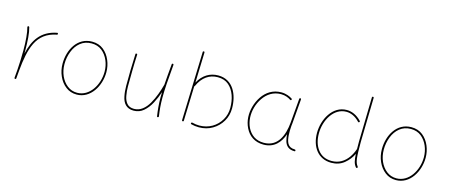

<svg xmlns="http://www.w3.org/2000/svg" viewBox="-45 -1199 4054 1734"><g transform="rotate(15 1982.0 -332.0)"><path d="M115.7 8.3H116.2C119.6 8.8 122.6 7.3 124 3.9L124.5 3.4V2.9L125 1C127.4 -22.9 129.9 -48.8 131.8 -76.7C141.1 -177.7 156.2 -267.6 190.9 -338.4C225.6 -408.7 283.2 -457.5 377.4 -475.6C383.3 -477.1 385.7 -480 384.3 -485.4C382.8 -491.2 379.9 -493.7 374.5 -492.2C228 -463.9 167.5 -364.7 138.2 -234.9V-259.8C138.2 -302.7 136.7 -343.3 133.8 -381.8C130.9 -420.4 125.5 -451.7 118.2 -476.6C116.2 -481.9 112.8 -483.9 107.4 -482.4C102.1 -480.5 100.1 -477.1 101.6 -471.7C108.4 -448.7 113.3 -418 116.7 -380.4C120.1 -342.8 121.6 -302.2 121.6 -259.8C121.6 -197.8 118.7 -132.8 114.7 -76.2C112.8 -52.2 110.4 -27.8 108.4 -2.4V-1V-0.5C107.9 3.4 109.4 5.9 112.8 7.3C113.3 7.3 113.3 7.3 113.3 7.8H113.8Z M701.7 -497.1C564.9 -497.1 494.1 -366.2 494.1 -237.3C494.1 -195.8 502 -157.2 518.1 -121.1C534.2 -84.5 556.6 -55.2 585.9 -32.7C614.7 -10.3 648.9 1 688.5 1C817.4 1 896.5 -134.3 896.5 -262.7C896.5 -301.3 889.2 -338.4 874 -374C858.9 -409.7 837.4 -439.5 808.6 -462.4C779.8 -485.4 744.1 -497.1 701.7 -497.1ZM701.7 -480.5C739.3 -480.5 771.5 -470.2 798.3 -449.2C851.1 -407.2 879.9 -336.4 879.9 -262.7C879.9 -139.6 803.7 -15.6 688.5 -15.6C653.3 -15.6 622.6 -25.9 596.2 -46.4C543 -87.4 511.7 -158.7 511.7 -237.3C511.7 -278.8 519 -318.4 533.7 -355.5C547.9 -392.6 569.3 -422.9 597.7 -445.8C626 -468.8 660.6 -480.5 701.7 -480.5Z M1464.4 -483.4C1464.8 -488.8 1462.4 -492.2 1457 -492.7C1451.7 -493.2 1448.2 -490.7 1447.8 -485.4C1440.4 -409.2 1435.5 -345.7 1431.6 -291L1431.2 -289.6C1415 -229.5 1391.6 -160.6 1358.4 -104C1325.2 -47.4 1281.2 -8.3 1222.7 -8.3C1192.9 -8.3 1170.4 -17.1 1155.3 -35.2C1140.1 -53.2 1130.4 -76.2 1125.5 -104C1120.1 -131.8 1117.7 -161.1 1117.7 -190.9C1117.7 -240.2 1118.2 -288.6 1119.1 -335.9C1119.6 -383.3 1121.6 -433.6 1124 -487.8C1124 -493.7 1121.1 -496.6 1115.7 -496.6C1110.4 -496.6 1107.4 -494.1 1107.4 -488.8C1102.1 -380.9 1101.1 -290 1101.1 -190.9C1101.1 -157.2 1104 -125 1110.4 -94.7C1122.1 -33.7 1154.8 8.3 1222.7 8.3C1258.3 8.3 1289.6 -2.9 1315.9 -25.9C1341.8 -48.3 1364.3 -77.1 1382.8 -112.3C1400.9 -147 1416.5 -183.1 1428.7 -220.2C1428.2 -203.6 1427.7 -187.5 1427.7 -172.4C1427.7 -107.4 1433.1 -54.2 1441.4 2C1441.9 7.3 1445.3 9.8 1451.7 8.3C1457 6.8 1459 3.9 1458 -1C1449.7 -56.2 1444.8 -107.9 1444.8 -172.4C1444.8 -210.9 1446.3 -255.4 1449.7 -304.7C1453.1 -354 1458 -413.6 1464.4 -483.4Z M1698.2 -672.9C1692.4 -672.9 1689.5 -670.4 1689.5 -665L1668.9 -22.5C1668.9 -16.6 1671.4 -13.7 1676.8 -13.7C1682.6 -13.7 1685.5 -16.1 1685.5 -21.5L1695.8 -346.2C1698.2 -346.7 1699.7 -348.1 1700.7 -350.6C1740.2 -438.5 1803.2 -480.5 1881.3 -480.5C1923.3 -480.5 1957.5 -469.2 1983.9 -446.3C2036.6 -400.9 2061 -323.7 2061 -241.7C2061 -200.7 2051.3 -163.1 2031.2 -128.9C1991.2 -60.1 1918.9 -15.6 1831.1 -15.6C1808.1 -15.6 1786.1 -18.6 1764.6 -24.4C1758.8 -25.9 1755.4 -23.4 1753.9 -18.1C1752.4 -12.7 1754.9 -9.3 1760.3 -7.8C1783.2 -2 1807.1 1 1831.1 1C1878.4 1 1920.4 -10.3 1957.5 -32.2C1994.6 -54.2 2023.9 -83.5 2045.4 -120.1C2066.9 -156.7 2077.6 -197.3 2077.6 -241.7C2077.6 -366.2 2022 -497.1 1881.3 -497.1C1803.7 -497.1 1738.8 -458 1697.3 -381.3L1706.1 -664.1C1706.1 -669.9 1703.6 -672.9 1698.2 -672.9Z M2433.6 -15.6C2397 -15.6 2365.7 -24.4 2339.8 -41.5C2288.6 -76.2 2260.3 -136.7 2256.3 -204.6C2252.9 -266.6 2271 -334 2308.1 -388.7C2345.2 -443.4 2400.4 -480.5 2472.2 -480.5C2513.2 -480.5 2544.4 -465.8 2563.5 -452.6C2568.8 -449.2 2572.8 -450.2 2575.7 -455.1C2578.6 -460 2577.6 -463.9 2572.3 -467.3C2551.3 -481 2516.1 -497.1 2471.2 -497.1C2393.1 -497.1 2333 -457.5 2293.9 -399.4C2254.4 -340.8 2235.4 -269 2238.8 -204.6C2240.7 -168.9 2249.5 -135.3 2265.1 -104C2295.9 -41 2353 1 2434.6 1C2536.1 1 2590.3 -64.9 2617.7 -145V-143.1C2619.1 -122.6 2622.6 -102.5 2627.9 -82.5C2639.2 -43 2666 -13.7 2720.7 -13.7C2727.1 -13.7 2729.5 -16.6 2729 -22C2728.5 -27.3 2725.1 -30.3 2719.7 -30.3C2651.9 -30.3 2638.2 -81.5 2634.3 -143.1C2632.8 -169.9 2633.3 -197.3 2635.7 -225.1V-225.6C2637.2 -234.4 2638.2 -243.2 2638.7 -252.4L2657.7 -480.5C2658.2 -485.8 2655.8 -489.3 2649.9 -489.7C2644.5 -490.2 2641.6 -487.8 2641.1 -482.4L2621.6 -254.4C2611.3 -135.7 2565.4 -15.6 2433.6 -15.6Z M3083 -496.1C2950.2 -496.1 2875.5 -353 2875.5 -227.1C2875.5 -97.2 2945.8 1 3068.4 1C3116.2 1 3156.2 -12.7 3189 -39.6C3221.7 -66.4 3246.6 -98.1 3263.7 -134.8C3265.1 -104 3268.1 -80.1 3272.5 -63C3276.9 -45.4 3284.7 -29.8 3295.9 -16.6C3299.8 -12.2 3303.7 -11.7 3308.1 -15.1C3312.5 -19 3313 -22.9 3309.6 -27.3C3282.2 -61.5 3278.8 -102.1 3278.8 -249.5L3288.1 -664.6C3288.1 -669.9 3285.2 -672.9 3279.8 -672.9C3274.4 -672.9 3271.5 -669.9 3271.5 -664.6L3262.2 -249.5C3262.2 -222.7 3262.2 -199.7 3262.7 -178.7L3261.7 -177.2C3252.4 -149.4 3239.3 -123.5 3222.2 -98.6C3187 -49.3 3136.2 -15.6 3068.4 -15.6C3012.7 -15.6 2969.7 -35.2 2939 -74.7C2908.2 -114.3 2893.1 -165 2893.1 -227.1C2893.1 -349.1 2965.3 -479.5 3083 -479.5C3124.5 -479.5 3168 -461.9 3207.5 -419.4C3211.9 -415 3215.8 -415 3219.7 -418.9C3224.1 -423.3 3224.1 -427.2 3220.2 -431.2C3177.7 -476.6 3129.4 -496.1 3083 -496.1Z M3687 -497.1C3550.3 -497.1 3479.5 -366.2 3479.5 -237.3C3479.5 -195.8 3487.3 -157.2 3503.4 -121.1C3519.5 -84.5 3542 -55.2 3571.3 -32.7C3600.1 -10.3 3634.3 1 3673.8 1C3802.7 1 3881.8 -134.3 3881.8 -262.7C3881.8 -301.3 3874.5 -338.4 3859.4 -374C3844.2 -409.7 3822.8 -439.5 3793.9 -462.4C3765.1 -485.4 3729.5 -497.1 3687 -497.1ZM3687 -480.5C3724.6 -480.5 3756.8 -470.2 3783.7 -449.2C3836.4 -407.2 3865.2 -336.4 3865.2 -262.7C3865.2 -139.6 3789.1 -15.6 3673.8 -15.6C3638.7 -15.6 3607.9 -25.9 3581.5 -46.4C3528.3 -87.4 3497.1 -158.7 3497.1 -237.3C3497.1 -278.8 3504.4 -318.4 3519 -355.5C3533.2 -392.6 3554.7 -422.9 3583 -445.8C3611.3 -468.8 3646 -480.5 3687 -480.5Z"/></g></svg>

Font: Mikhak Thin
Style: Regular
Weight: 100
Designer: Amin Abedi
Version: Version 3.2